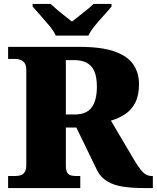

<svg xmlns="http://www.w3.org/2000/svg" viewBox="-20 -951 793 971"><path d="M21 0V-61H59Q72 -61 84 -64.5Q96 -68 104.5 -80Q113 -92 113 -116V-597Q113 -622 103.5 -633.5Q94 -645 81.5 -649Q69 -653 59 -653H21V-714H382Q494 -714 560 -690.5Q626 -667 654.5 -624.5Q683 -582 683 -525Q683 -468 663.5 -431Q644 -394 612 -373Q580 -352 541 -341L655 -148Q682 -102 701.5 -81.5Q721 -61 746 -61H753V0H706Q648 0 602 -7Q556 -14 523 -33.5Q490 -53 471 -90L366 -306H313V-116Q313 -92 319 -80Q325 -68 336.5 -64.5Q348 -61 362 -61H386V0ZM358 -372Q417 -372 443.5 -407.5Q470 -443 470 -513Q470 -561 457 -590.5Q444 -620 418.5 -633.5Q393 -647 356 -647H313V-372ZM262 -771Q252 -794 230 -820.5Q208 -847 184.5 -873Q161 -899 145 -918V-931H236Q247 -921 266.5 -904Q286 -887 307.5 -870.5Q329 -854 344 -842Q359 -854 380.5 -870.5Q402 -887 422.5 -904Q443 -921 453 -931H544V-918Q529 -899 505 -873Q481 -847 459.5 -820.5Q438 -794 427 -771Z"/></svg>

Font: Noto Rashi Hebrew Black
Style: Regular
Weight: 900
Version: Version 1.006